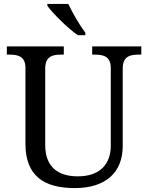

<svg xmlns="http://www.w3.org/2000/svg" viewBox="-20 -951 757 981"><path d="M378 -771H416V-784C387 -822 350 -886 329 -931H222V-921C247 -886 325 -807 378 -771ZM362 10C521 10 607 -71 607 -204V-600C607 -663 644 -672 689 -672H702V-714H451V-672H464C508 -672 546 -663 546 -604V-206C546 -115 493 -50 378 -50C281 -50 211 -94 211 -210V-600C211 -663 248 -672 293 -672H306V-714H15V-672H28C72 -672 110 -663 110 -604V-216C110 -53 204 10 362 10Z"/></svg>

Font: Noto Serif Balinese
Style: Regular
Weight: 400
Designer: Monotype Design Team
Foundry: Monotype Imaging Inc.
Version: Version 2.005